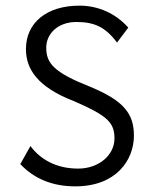

<svg xmlns="http://www.w3.org/2000/svg" viewBox="-20 -651 540 681"><path d="M247 10C393 10 455 -84 455 -170C455 -247 420 -294 298 -344C172 -394 144 -426 144 -482C144 -531 185 -573 251 -573C315 -573 354 -555 395 -500L435 -553C392 -602 330 -631 262 -631C144 -631 72 -569 72 -477C72 -406 113 -342 243 -292C360 -241 386 -217 386 -160C386 -101 331 -53 257 -53C178 -53 122 -87 88 -133L52 -69C101 -17 166 10 247 10Z"/></svg>

Font: Inconsolata
Style: Regular
Weight: 400
Monospace: yes
Designer: Raph Levien, Cyreal, Brenton Simpson
Foundry: Raph Levien, Cyreal, Google
Version: Version 3.100